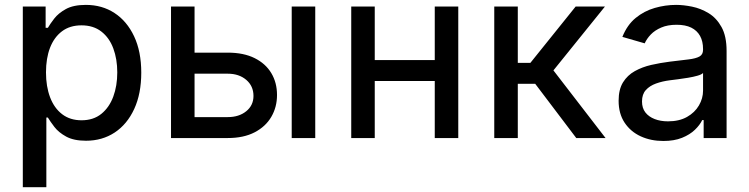

<svg xmlns="http://www.w3.org/2000/svg" viewBox="-20 -573 3110 797"><path d="M74.7 204.1V-545.9H169.4V-457.5H178.7Q188 -473.6 205.1 -495.8Q222.2 -518.1 253.4 -535.4Q284.7 -552.7 336.4 -552.7Q403.8 -552.7 455.3 -519Q506.8 -485.4 536.6 -422.4Q566.4 -359.4 566.4 -271.5Q566.4 -184.1 537.1 -120.6Q507.8 -57.1 456.1 -22.9Q404.3 11.2 336.9 11.2Q286.1 11.2 254.6 -6.1Q223.1 -23.4 205.8 -46.1Q188.5 -68.8 178.7 -85H172.4V204.1ZM318.4 -73.7Q367.7 -73.7 400.6 -100.3Q433.6 -127 450.2 -171.9Q466.8 -216.8 466.8 -272.5Q466.8 -327.6 450.4 -371.8Q434.1 -416 400.9 -441.9Q367.7 -467.8 318.4 -467.8Q270 -467.8 237.3 -443.1Q204.6 -418.5 187.7 -374.8Q170.9 -331.1 170.9 -272.5Q170.9 -213.9 188 -168.9Q205.1 -124 238 -98.9Q271 -73.7 318.4 -73.7Z M767.6 -354.5H925.3Q991.2 -354.5 1036.9 -331.8Q1082.5 -309.1 1106.2 -269.5Q1129.9 -230 1129.9 -178.7Q1129.9 -128.4 1106.2 -87.9Q1082.5 -47.4 1036.9 -23.7Q991.2 0 925.3 0H689.9V-545.9H787.6V-86.9H925.3Q972.2 -86.9 1002.2 -111.3Q1032.2 -135.7 1032.2 -174.8Q1032.2 -215.8 1002.2 -241.5Q972.2 -267.1 925.3 -267.1H767.6ZM1190.9 0V-545.9H1288.6V0Z M1808.1 -323.7V-236.8H1511.2V-323.7ZM1535.6 -545.9V0H1438V-545.9ZM1882.3 -545.9V0H1784.7V-545.9Z M2031.7 0V-545.9H2129.4V-312H2181.6L2369.6 -545.9H2491.2L2277.3 -280.8L2493.7 0H2372.1L2201.7 -225.1H2129.4V0Z M2733.4 12.2Q2681.6 12.2 2639.6 -7.1Q2597.7 -26.4 2572.8 -63.7Q2547.9 -101.1 2547.9 -154.8Q2547.9 -201.7 2566.2 -231.2Q2584.5 -260.7 2615.2 -277.8Q2646 -294.9 2683.3 -303.5Q2720.7 -312 2759.3 -316.9Q2808.1 -322.8 2838.4 -326.4Q2868.7 -330.1 2883.5 -338.4Q2898.4 -346.7 2898.4 -366.2V-369.1Q2898.4 -401.4 2886 -423.8Q2873.5 -446.3 2849.4 -458.3Q2825.2 -470.2 2788.6 -470.2Q2751.5 -470.2 2724.9 -458.7Q2698.2 -447.3 2681.4 -429.7Q2664.6 -412.1 2656.2 -393.1L2563.5 -419.9Q2583.5 -469.7 2618.7 -498.5Q2653.8 -527.3 2697.8 -540Q2741.7 -552.7 2786.6 -552.7Q2816.9 -552.7 2852.8 -545.4Q2888.7 -538.1 2921.4 -518.3Q2954.1 -498.5 2975.1 -460.7Q2996.1 -422.9 2996.1 -361.3V0H2900.9V-74.7H2895Q2885.3 -54.2 2864.5 -34.2Q2843.8 -14.2 2811.3 -1Q2778.8 12.2 2733.4 12.2ZM2752.9 -69.3Q2799.3 -69.3 2831.8 -87.6Q2864.3 -106 2881.3 -135.3Q2898.4 -164.6 2898.4 -196.8V-270Q2892.6 -263.7 2875.5 -258.8Q2858.4 -253.9 2836.4 -250.2Q2814.5 -246.6 2793.7 -243.9Q2772.9 -241.2 2760.3 -239.7Q2729.5 -235.8 2703.1 -226.3Q2676.8 -216.8 2660.9 -199.2Q2645 -181.6 2645 -151.9Q2645 -124.5 2658.9 -106.4Q2672.9 -88.4 2697.3 -78.9Q2721.7 -69.3 2752.9 -69.3Z"/></svg>

Font: Inter Cardless
Style: Regular
Weight: 400
Designer: Rasmus Andersson
Foundry: rsms
Version: Version 4.001;git-9221beed3